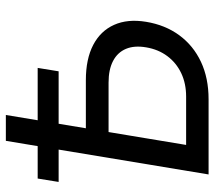

<svg xmlns="http://www.w3.org/2000/svg" viewBox="-60 -708 768 689"><g transform="rotate(-90 324.5 -364.0)"><path d="M183.1 -440.4H380.9Q456.5 -440.4 507.1 -414.1Q557.6 -387.7 579.3 -339.1Q601.1 -290.5 590.3 -224.6Q579.1 -155.8 542 -105.2Q504.9 -54.7 446.5 -27.3Q388.2 0 312.5 0H42.5L163.1 -727.5H255.9L148.4 -80.6H321.8Q368.7 -80.6 405.8 -98.1Q442.9 -115.7 467 -147.9Q491.2 -180.2 498.5 -223.6Q505.9 -266.1 493.2 -296.4Q480.5 -326.7 449.7 -342.8Q418.9 -358.9 372.1 -358.9H169.9ZM15.6 -538.1 27.8 -613.3H424.8L412.6 -538.1Z"/></g></svg>

Font: Adwaita Sans
Style: Italic
Weight: 400
Italic angle: -9.39999°
Designer: Rasmus Andersson
Foundry: rsms
Version: Version 4.001;git-9221beed3